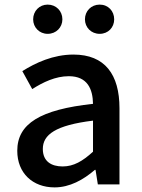

<svg xmlns="http://www.w3.org/2000/svg" viewBox="-20 -801 615 834"><path d="M217 13C283 13 342 -20 392 -63H395L405 0H499V-331C499 -477 436 -564 299 -564C211 -564 134 -528 77 -492L120 -414C167 -444 221 -470 279 -470C360 -470 383 -414 384 -350C155 -325 55 -264 55 -146C55 -49 122 13 217 13ZM252 -78C203 -78 166 -100 166 -154C166 -216 221 -257 384 -277V-142C339 -101 300 -78 252 -78ZM187 -654C224 -654 251 -682 251 -717C251 -753 224 -781 187 -781C151 -781 124 -753 124 -717C124 -682 151 -654 187 -654ZM413 -654C450 -654 476 -682 476 -717C476 -753 450 -781 413 -781C376 -781 349 -753 349 -717C349 -682 376 -654 413 -654Z"/></svg>

Font: Noto Sans Japanese Medium
Style: Regular
Weight: 500
Designer: Ryoko NISHIZUKA (kana & ideographs); Paul D. Hunt (Latin, Greek & Cyrillic); Wenlong ZHANG (bopomofo); Sandoll Communica
Foundry: Adobe Systems Incorporated
Version: Version 1.000;PS 1;hotconv 1.0.78;makeotf.lib2.5.61930